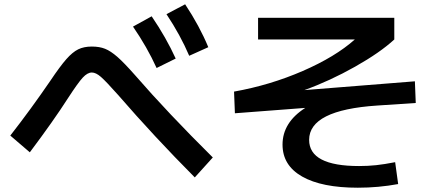

<svg xmlns="http://www.w3.org/2000/svg" viewBox="-20 -831 2040 895"><path d="M530 -389Q474 -452 450.5 -472.5Q427 -493 408 -493Q388 -493 366 -469.5Q344 -446 296 -372Q230 -269 119 -121L28 -199Q124 -322 215 -455Q260 -522 289 -555Q318 -588 344.5 -601Q371 -614 408 -614Q444 -614 470 -603.5Q496 -593 527 -566Q558 -539 610 -480Q762 -305 972 -97L888 -4Q699 -194 530 -389ZM600 -707 687 -755Q755 -655 799 -558L710 -514Q666 -611 600 -707ZM843 -811Q910 -710 951 -611L862 -571Q821 -667 756 -765Z M1297 -157Q1297 -260 1403 -328L1075 -303L1071 -404Q1239 -434 1391 -500Q1543 -566 1634 -647H1183V-748H1818V-647Q1752 -586 1635 -520Q1518 -454 1399 -411L1914 -452L1918 -351L1738 -339Q1421 -318 1421 -179Q1421 -57 1654 -57Q1695 -57 1733 -61Q1771 -65 1822 -75L1836 27Q1744 44 1648 44Q1480 44 1388.5 -8Q1297 -60 1297 -157Z"/></svg>

Font: Enso SemiBold
Style: Regular
Weight: 600
Designer: Coji Morishita
Foundry: UNDERFOREST DESIGN
Version: Version 1.000